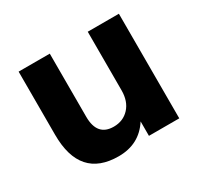

<svg xmlns="http://www.w3.org/2000/svg" viewBox="-116 -651 838 806"><g transform="rotate(-30 303.0 -248.0)"><path d="M246 11Q59 11 59 -201V-507H210V-201Q210 -107 290 -107Q336 -107 365 -138.5Q394 -170 394 -223V-507H545V0H398V-70Q346 11 246 11Z"/></g></svg>

Font: Mulish ExtraBold
Style: Regular
Weight: 800
Designer: Vernon Adams
Foundry: Vernon Adams
Version: Version 3.603; ttfautohint (v1.8.3)